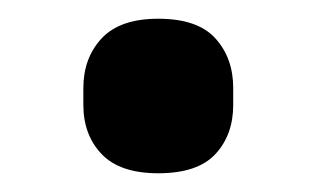

<svg xmlns="http://www.w3.org/2000/svg" viewBox="-20 -174 338 205"><path d="M149 11Q108 11 88.5 -9.5Q69 -30 69 -62V-80Q69 -112 88.5 -133Q108 -154 149 -154Q191 -154 210 -133Q229 -112 229 -80V-62Q229 -30 210 -9.5Q191 11 149 11Z"/></svg>

Font: IBM Plex Sans Hebrew SemiBold
Style: Regular
Weight: 600
Designer: Mike Abbink, Paul van der Laan, Pieter van Rosmalen, Yanek Iontef
Foundry: Bold Monday
Version: Version 1.2